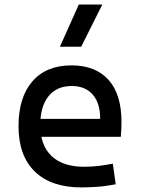

<svg xmlns="http://www.w3.org/2000/svg" viewBox="-20 -815 626 845"><path d="M337.9 9.8Q205.6 9.8 133.5 -59.8Q61.5 -129.4 61.5 -259.8Q61.5 -386.7 122.6 -457Q183.6 -527.3 294.9 -527.3Q399.9 -527.3 457.3 -463.9Q514.6 -400.4 514.6 -279.3Q514.6 -243.7 511.7 -212.9H148.4V-292H420.9Q420.9 -361.8 387.7 -399.2Q354.5 -436.5 295.9 -436.5Q230 -436.5 193.6 -391.6Q157.2 -346.7 157.2 -264.6Q157.2 -174.8 207.3 -127.9Q257.3 -81.1 349.6 -81.1Q381.8 -81.1 413.1 -84.7Q444.3 -88.4 476.6 -94.7L489.3 -3.9Q443.4 4.9 405.3 7.3Q367.2 9.8 337.9 9.8ZM243.7 -609.4 326.7 -794.9H430.2L337.4 -609.4Z"/></svg>

Font: Cascadia Mono
Style: Regular
Weight: 400
Monospace: yes
Designer: Aaron Bell
Foundry: Saja Typeworks
Version: Version 2404.023